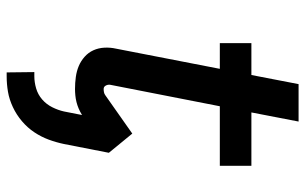

<svg xmlns="http://www.w3.org/2000/svg" viewBox="-194 -522 937 590"><g transform="rotate(90 275.0 -226.5)"><path d="M214 222H202L201 137H214Q232 137 251 131.5Q270 126 285 113Q300 100 309 82Q318 64 322 46L333 -10L332 -9Q322 -3 312.5 1Q303 5 293 7.5Q283 10 272.5 11Q262 12 253 12Q234 12 216 9.5Q198 7 182.5 0.5Q167 -6 154 -17.5Q141 -29 134 -44.5Q127 -60 126 -78Q125 -96 129 -114L191 -433H112V-530H210L238 -675H353L325 -530H489V-433H306L240 -96Q239 -89 242.5 -82.5Q246 -76 253 -76Q258 -76 263 -77Q268 -78 272 -81L390 -164L449 -92L422 46Q417 70 408.5 93Q400 116 386 137Q372 158 352 175Q332 192 308.5 203Q285 214 261.5 218Q238 222 214 222Z"/></g></svg>

Font: Lode
Style: Bold Italic
Weight: 700
Italic angle: -11°
Monospace: yes
Designer: Belleve Invis
Foundry: Belleve Invis
Version: Version 29.2.0; ttfautohint (v1.8.3)